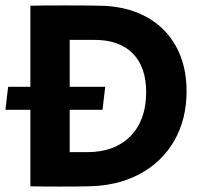

<svg xmlns="http://www.w3.org/2000/svg" viewBox="-43 -687 748 708"><path d="M645 -351Q645 -247 599.5 -168Q554 -89 471.5 -45Q389 -1 280 0Q245 1 175 1Q104 1 69 0V-282H-23L-13 -367H69V-666Q112 -667 196 -667Q281 -667 323 -666Q421 -665 493.5 -626.5Q566 -588 605.5 -517Q645 -446 645 -351ZM496 -347Q496 -440 446.5 -490Q397 -540 304 -540H214V-367H345L335 -282H214V-126H279Q380 -126 438 -185Q496 -244 496 -347Z"/></svg>

Font: Secular One
Style: Regular
Weight: 400
Designer: Michal Sahar
Foundry: Hagilda
Version: Version 1.000